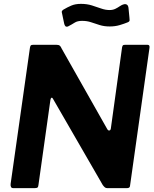

<svg xmlns="http://www.w3.org/2000/svg" viewBox="-20 -974 799 994"><path d="M744 -742Q756 -742 754 -727L653 -11Q652 0 637 0H535Q528 0 523 -4Q518 -8 512 -16L254 -463Q251 -469 247 -468Q243 -467 241 -457L179 -16Q178 -6 174 -3Q170 0 159 0H49Q40 0 37 -6Q34 -12 35 -22L135 -727Q137 -737 140 -739.5Q143 -742 152 -742H273Q284 -742 289.5 -737.5Q295 -733 299 -723L535 -306Q540 -297 546.5 -298.5Q553 -300 554 -310L612 -729Q614 -738 617 -740Q620 -742 629 -742ZM640 -858Q623 -851 599.5 -844Q576 -837 548 -837Q519 -837 495.5 -844.5Q472 -852 451 -859Q430 -866 405 -866Q381 -866 367 -857Q353 -848 332 -837Q323 -834 318.5 -838.5Q314 -843 312 -853L303 -896Q302 -903 300 -910Q298 -917 308 -924Q328 -936 349 -945Q370 -954 399 -954Q430 -954 455.5 -946Q481 -938 503.5 -930Q526 -922 547 -922Q564 -922 576.5 -928Q589 -934 600.5 -942Q612 -950 622 -952Q632 -954 638 -949Q644 -944 645 -935L650 -884Q651 -877 651 -869.5Q651 -862 640 -858Z"/></svg>

Font: Libre Franklin
Style: Bold Italic
Weight: 700
Italic angle: -8°
Designer: Pablo Impallari, Rodrigo Fuenzalida, Nhung Nguyen
Foundry: Impallari Type
Version: Version 3.000